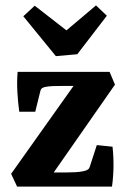

<svg xmlns="http://www.w3.org/2000/svg" viewBox="-20 -688 473 708"><path d="M261 -385 268 -371H203Q190 -371 175.5 -370.5Q161 -370 150 -368Q142 -367 136 -363.5Q130 -360 128 -349L110 -276H51Q46 -312 44 -350.5Q42 -389 45 -423H384L404 -376L169 -39L162 -52H223Q240 -52 258 -53Q276 -54 289 -57Q298 -59 303.5 -62.5Q309 -66 311 -73L337 -153L395 -147Q399 -110 398.5 -73Q398 -36 393 0H43L21 -47ZM374 -630 265 -488 186 -481 66 -628 108 -667 225 -576 334 -668Z"/></svg>

Font: Yrsa
Style: Bold
Weight: 700
Version: Version 2.004